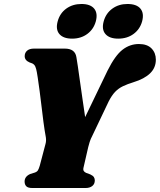

<svg xmlns="http://www.w3.org/2000/svg" viewBox="-20 -944 802 964"><path d="M456 -38.5Q456 -20 443.2 -10Q430.5 0 409.5 0H143Q120.5 0 112 -8.8Q103.5 -17.5 103.5 -32.5Q103.5 -58 132 -70.5L154.5 -77.5Q166 -81.5 170.5 -89Q175 -96.5 179.5 -111.5L208 -219.5Q213 -236 210.2 -254.5Q207.5 -273 204 -291Q202 -302 198 -333Q194 -364 189.2 -404.5Q184.5 -445 179.2 -485.2Q174 -525.5 169.2 -556.2Q164.5 -587 161.5 -597.5Q158 -612 151 -619.2Q144 -626.5 128.5 -630.5Q104 -641 104 -662Q104 -679 116 -689.5Q128 -700 150.5 -700H305.5Q356.5 -700 363.5 -657.5Q366 -644.5 370.8 -611.2Q375.5 -578 381.8 -533.8Q388 -489.5 394.8 -442.8Q401.5 -396 407.5 -356L520 -589.5Q558 -665.5 595 -694.2Q632 -723 677.5 -723Q719 -723 740.8 -700.8Q762.5 -678.5 762.5 -644.5Q762.5 -604 733.8 -576Q705 -548 651 -531.5Q620 -522 597.5 -511.2Q575 -500.5 558 -482.8Q541 -465 525.5 -434.5L444.5 -264.5Q434.5 -245.5 430.2 -231.2Q426 -217 423 -205.5L400 -105.5Q396.5 -93 400 -86.5Q403.5 -80 412.5 -76L433 -68.5Q447 -62 451.5 -54.5Q456 -47 456 -38.5ZM342 -750Q298 -750 278.2 -773Q258.5 -796 269.5 -836.5Q280.5 -877.5 312.8 -900.8Q345 -924 389 -924Q433.5 -924 452.8 -900.8Q472 -877.5 461 -836.5Q450 -797 418.2 -773.5Q386.5 -750 342 -750ZM573.5 -750Q529.5 -750 509.5 -773Q489.5 -796 500.5 -836.5Q511.5 -877 543.8 -900.5Q576 -924 620 -924Q665.5 -924 685 -900.8Q704.5 -877.5 693.5 -836.5Q682.5 -797 650.5 -773.5Q618.5 -750 573.5 -750Z"/></svg>

Font: Fraunces 9pt S000 Black
Style: Italic
Weight: 900
Italic angle: -16°
Version: Version 1.000; ttfautohint (v1.8.3)